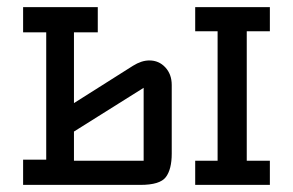

<svg xmlns="http://www.w3.org/2000/svg" viewBox="-20 -520 824 540"><path d="M45 0V-71H110V-429H45V-500H255V-429H188V-230L354 -335Q378 -350 400 -350Q427 -350 445 -330.5Q463 -311 463 -281V-88Q463 -44 446.5 -22Q430 0 375 0ZM674 -432V-68H739V0H529V-68H592V-432H529V-500H739V-432ZM384 -68V-273L188 -150V-68Z"/></svg>

Font: Kelly Slab
Style: Regular
Weight: 400
Designer: Denis Masharov
Foundry: Denis Masharov
Version: Version 1.001